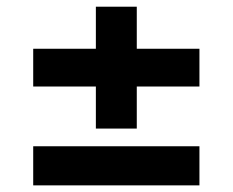

<svg xmlns="http://www.w3.org/2000/svg" viewBox="-20 -581 695 573"><path d="M79.1 -322.8V-435.5H266.1V-561H388.2V-435.5H575.2V-322.8H388.2V-197.3H266.1V-322.8ZM79.1 -27.8V-144.5H575.2V-27.8Z"/></svg>

Font: Inter Display
Style: Bold
Weight: 700
Designer: Rasmus Andersson
Foundry: rsms
Version: Version 4.001;git-9221beed3